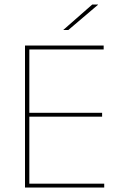

<svg xmlns="http://www.w3.org/2000/svg" viewBox="-20 -844 547 864"><path d="M92.5 0V-639H112V0ZM99 0V-17.5H449V0ZM102.5 -319V-336.5H439.5V-319ZM98 -621.5V-639H446.5V-621.5ZM395 -823.5H421V-822.5L287.5 -709H265V-709.5Z"/></svg>

Font: Anek Tamil Thin
Style: Regular
Weight: 250
Designer: Aadarsh Rajan (Tamil), Yesha Goshar (Latin)
Foundry: Ek Type
Version: Version 1.003